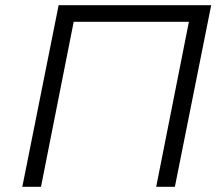

<svg xmlns="http://www.w3.org/2000/svg" viewBox="-20 -720 865 740"><path d="M66 0 206 -700H794L654 0H582L712 -656L727 -636H245L268 -656L138 0Z"/></svg>

Font: MOST Montserrat
Style: Italic
Weight: 400
Italic angle: -11.3°
Designer: Julieta Ulanovsky
Foundry: Julieta Ulanovsky
Version: Version 8.000;March 11, 2024;FontCreator 15.0.0.2926 64-bit